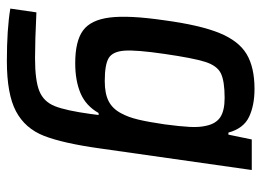

<svg xmlns="http://www.w3.org/2000/svg" viewBox="-121 -437 761 559"><g transform="rotate(90 259.5 -157.5)"><path d="M5 193 16 117Q99 121 149 121Q214 121 245 108.5Q276 96 289 63.5Q302 31 312 -42L315 -64H309Q288 -27 251.5 -11.5Q215 4 164 4Q100 4 69 -18.5Q38 -41 31 -96.5Q24 -152 39 -255Q53 -359 76 -415.5Q99 -472 137.5 -495Q176 -518 239 -518Q287 -518 320.5 -502Q354 -486 366 -442H372L386 -510H475L412 -67Q397 40 375.5 95Q354 150 304 176.5Q254 203 158 203Q65 203 5 193ZM310 -130Q321 -150 328 -179Q335 -208 342 -256Q348 -301 349.5 -329.5Q351 -358 346 -378Q340 -406 321 -418.5Q302 -431 265 -431Q216 -431 193.5 -420Q171 -409 160 -374Q149 -339 137 -256Q125 -174 127.5 -139.5Q130 -105 149 -93.5Q168 -82 216 -82Q253 -82 275 -93.5Q297 -105 310 -130Z"/></g></svg>

Font: Assailand Medium
Style: Italic
Weight: 500
Italic angle: -8°
Designer: Hector Gatti with collaboration of the Omnibus-Type team
Foundry: Omnibus-Type
Version: Version 0.072;October 19, 2019;FontCreator 12.0.0.2547 64-bi